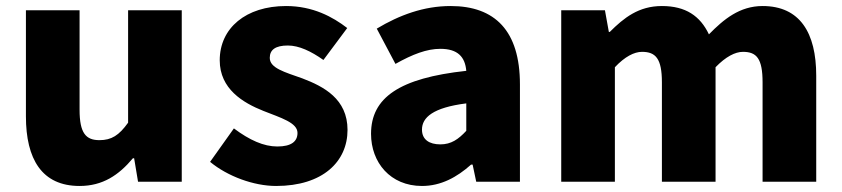

<svg xmlns="http://www.w3.org/2000/svg" viewBox="-20 -603 2795 637"><path d="M244 14C321 14 374 -22 421 -78H425L438 0H583V-569H405V-196C375 -154 350 -138 310 -138C265 -138 244 -161 244 -239V-569H66V-217C66 -75 119 14 244 14Z M896 14C1051 14 1133 -67 1133 -172C1133 -275 1054 -316 983 -343C924 -364 875 -377 875 -411C875 -438 894 -452 935 -452C972 -452 1012 -433 1053 -404L1132 -510C1084 -547 1018 -583 929 -583C796 -583 709 -510 709 -403C709 -308 786 -262 854 -235C912 -212 967 -196 967 -162C967 -134 947 -117 900 -117C855 -117 808 -138 756 -177L677 -66C735 -18 822 14 896 14Z M1380 14C1443 14 1496 -15 1543 -57H1548L1560 0H1705V-323C1705 -501 1622 -583 1475 -583C1386 -583 1305 -553 1230 -508L1292 -391C1349 -423 1396 -441 1441 -441C1499 -441 1523 -414 1527 -368C1305 -344 1211 -279 1211 -159C1211 -64 1275 14 1380 14ZM1441 -124C1404 -124 1380 -140 1380 -173C1380 -213 1416 -246 1527 -260V-169C1501 -141 1477 -124 1441 -124Z M1842 0H2020V-380C2053 -415 2084 -431 2110 -431C2155 -431 2176 -409 2176 -330V0H2354V-380C2388 -415 2419 -431 2445 -431C2490 -431 2510 -409 2510 -330V0H2688V-352C2688 -494 2634 -583 2510 -583C2434 -583 2381 -539 2332 -489C2303 -550 2255 -583 2176 -583C2099 -583 2050 -544 2003 -497H2000L1987 -569H1842Z"/></svg>

Font: Noto Sans KR Black
Style: Regular
Weight: 900
Designer: Ryoko NISHIZUKA 西塚涼子 (kana, bopomofo & ideographs); Paul D. Hunt (Latin, Greek & Cyrillic); Sandoll Communications 산돌커뮤니
Foundry: Adobe
Version: Version 2.004;hotconv 1.0.118;makeotfexe 2.5.65603